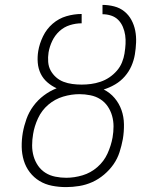

<svg xmlns="http://www.w3.org/2000/svg" viewBox="-20 -755 640 783"><path d="M250 8H249Q220 8 192 2.5Q164 -3 141 -17Q118 -31 101.5 -52.5Q85 -74 77 -100.5Q69 -127 68.5 -156Q68 -185 73 -214Q78 -242 88 -270Q98 -298 116 -322.5Q134 -347 158.5 -365.5Q183 -384 211 -395Q191 -404 173.5 -419Q156 -434 146 -454.5Q136 -475 134 -499Q132 -523 136 -547Q141 -577 155.5 -607Q170 -637 195 -658.5Q220 -680 251 -689Q282 -698 313 -698V-660Q289 -660 265 -652.5Q241 -645 222.5 -628Q204 -611 193 -588Q182 -565 178 -541Q175 -522 176.5 -502.5Q178 -483 186.5 -467.5Q195 -452 208.5 -440Q222 -428 239 -421.5Q256 -415 275 -412.5Q294 -410 313 -410Q332 -410 351 -412.5Q370 -415 389.5 -421.5Q409 -428 426 -439.5Q443 -451 456.5 -466.5Q470 -482 477.5 -500.5Q485 -519 488 -538V-539Q491 -557 492 -575.5Q493 -594 490.5 -611.5Q488 -629 481 -645.5Q474 -662 462 -674Q450 -686 433 -691.5Q416 -697 398 -697V-735Q422 -735 445.5 -729Q469 -723 487 -708.5Q505 -694 516 -673.5Q527 -653 531.5 -630Q536 -607 535 -582Q534 -557 530 -533Q526 -509 516 -486Q506 -463 489 -443.5Q472 -424 450 -411Q428 -398 403 -390Q429 -377 447.5 -355Q466 -333 475.5 -306Q485 -279 485.5 -248.5Q486 -218 481 -188Q476 -161 467.5 -134.5Q459 -108 443 -85Q427 -62 404.5 -43Q382 -24 356.5 -12.5Q331 -1 303.5 3.5Q276 8 250 8ZM250 -30Q283 -30 316.5 -40Q350 -50 377 -73.5Q404 -97 418.5 -129Q433 -161 439 -194Q443 -217 443 -239.5Q443 -262 437 -283Q431 -304 419 -321.5Q407 -339 389 -350.5Q371 -362 348.5 -366.5Q326 -371 304 -371Q271 -371 237.5 -361Q204 -351 177 -328Q150 -305 135 -272.5Q120 -240 115 -208Q111 -185 111 -162Q111 -139 117 -118Q123 -97 135 -79.5Q147 -62 165 -50.5Q183 -39 205.5 -34.5Q228 -30 250 -30Z"/></svg>

Font: Iosevka Etoile Extralight
Style: Italic
Weight: 200
Italic angle: -9°
Designer: Belleve Invis
Foundry: Belleve Invis
Version: Version 22.1.2; ttfautohint (v1.8.4)